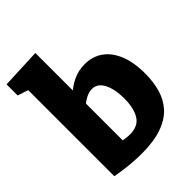

<svg xmlns="http://www.w3.org/2000/svg" viewBox="-225 -905 1042 1042"><g transform="rotate(-45 296.0 -384.5)"><path d="M249 13Q207 13 160 8.5Q113 4 58 -6V-702L84 -658L-3 -687V-772L228 -782V-451L207 -476Q242 -510 284 -530Q326 -550 374 -550Q433 -550 477 -519.5Q521 -489 546 -429Q571 -369 571 -280Q571 -219 556 -165.5Q541 -112 505.5 -72Q470 -32 407 -9.5Q344 13 249 13ZM279 -106Q342 -106 368.5 -149Q395 -192 395 -266Q395 -315 384.5 -351Q374 -387 355 -407Q336 -427 307 -427Q284 -427 260 -414.5Q236 -402 208 -378L228 -428V-77L208 -116Q249 -106 279 -106Z"/></g></svg>

Font: Bitter Thin ExtraBold
Style: Regular
Weight: 800
Version: Version 3.020